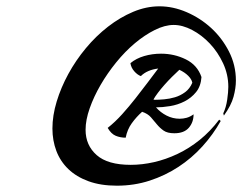

<svg xmlns="http://www.w3.org/2000/svg" viewBox="-20 -631 767 608"><path d="M679 -248Q655 -205 621 -167.5Q587 -130 545 -102.5Q503 -75 454 -59Q405 -43 350 -43Q299 -43 260.5 -57Q222 -71 196.5 -95.5Q171 -120 158.5 -153Q146 -186 146 -224Q146 -265 159.5 -309.5Q173 -354 196.5 -397Q220 -440 252 -478.5Q284 -517 322 -546.5Q360 -576 401.5 -593.5Q443 -611 485 -611Q528 -611 571 -592.5Q614 -574 648.5 -542.5Q683 -511 705 -468Q727 -425 727 -376Q727 -352 719.5 -324.5Q712 -297 689 -265L687 -272Q696 -291 699.5 -315.5Q703 -340 703 -356Q703 -395 686.5 -430.5Q670 -466 644.5 -493Q619 -520 588.5 -536Q558 -552 530 -552Q502 -552 470 -536Q438 -520 407 -494Q376 -468 348 -433.5Q320 -399 298.5 -362Q277 -325 264 -288Q251 -251 251 -220Q251 -171 286 -140Q321 -109 394 -109Q430 -109 467.5 -117.5Q505 -126 542 -143.5Q579 -161 612.5 -188Q646 -215 674 -252ZM430 -277Q412 -261 397.5 -241Q383 -221 378 -195Q361 -195 346.5 -201Q332 -207 321 -226Q345 -245 367 -269.5Q389 -294 409 -319.5Q429 -345 447.5 -369.5Q466 -394 481 -414Q464 -412 450 -406Q436 -400 426 -390Q415 -394 405 -405.5Q395 -417 393 -431Q411 -446 436.5 -453.5Q462 -461 490 -461Q532 -461 568.5 -443Q605 -425 618 -387Q616 -358 601 -339.5Q586 -321 564.5 -310Q543 -299 518.5 -295Q494 -291 474 -291Q488 -275 507.5 -265Q527 -255 549 -255Q560 -255 571 -258Q582 -261 593 -269Q593 -244 578 -226.5Q563 -209 532 -209Q510 -209 498 -217.5Q486 -226 477 -237Q468 -248 458 -259.5Q448 -271 430 -277ZM466 -316Q467 -315 471 -315Q483 -315 500 -316.5Q517 -318 534 -323Q551 -328 566 -339Q581 -350 589 -369Q587 -380 576 -391Q565 -402 548 -410Q537 -400 524.5 -387.5Q512 -375 500.5 -362Q489 -349 480 -337Q471 -325 466 -316Z"/></svg>

Font: Sweet Mavka Script
Style: Regular
Weight: 500
Designer: Pablo Impallari/Anastassiya Vishnevskaya
Foundry: Pablo Impallari/ Anastassiya Vishnevskaya
Version: Version 2.0/www.impallari.com/   behance.net/sweetcherry